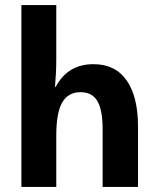

<svg xmlns="http://www.w3.org/2000/svg" viewBox="-20 -734 620 754"><path d="M64 -714H201V-499Q201 -451 196 -393H199Q246 -482 347 -482Q433 -482 477.5 -418Q522 -354 522 -237V0H383V-227Q383 -302 362.5 -337Q342 -372 296 -372Q248 -372 224.5 -332Q201 -292 201 -201V0H64Z"/></svg>

Font: Noto Sans Georgian Bold Cond
Style: Regular
Weight: 700
Width: 3
Designer: Monotype Design team
Foundry: Monotype Imaging Inc.
Version: Version 1.000